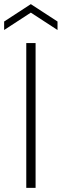

<svg xmlns="http://www.w3.org/2000/svg" viewBox="-48 -908 298 928"><path d="M79 0V-700H124V0ZM-28 -763V-804L101 -888L230 -804V-763L101 -847Z"/></svg>

Font: DM Sans 12pt ExtraLight
Style: Regular
Weight: 250
Version: Version 4.004;gftools[0.9.30]